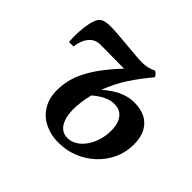

<svg xmlns="http://www.w3.org/2000/svg" viewBox="-134 -723 905 905"><g transform="rotate(45 319.0 -270.0)"><path d="M78.5 -360H48.5Q46.5 -377.5 46.8 -404.2Q47 -431 50.5 -459.5Q54 -488 62 -510.5Q70 -533 83.5 -541Q90 -545 102.5 -548Q115 -551 134 -551Q153.5 -551 184.2 -548.8Q215 -546.5 249.2 -543.2Q283.5 -540 313.8 -537.5Q344 -535 363 -535Q382 -535 399.5 -539.8Q417 -544.5 428.5 -551Q432.5 -551 437 -547.8Q441.5 -544.5 445.8 -539.5Q450 -534.5 451.5 -528Q408.5 -477 374.2 -425Q340 -373 315.5 -308.5Q336 -326.5 359.2 -341.8Q382.5 -357 410 -366.8Q437.5 -376.5 470 -376.5Q509 -376.5 539.8 -361.8Q570.5 -347 588.5 -315.5Q606.5 -284 606.5 -234.5Q606.5 -182.5 586 -138Q565.5 -93.5 529.5 -60Q493.5 -26.5 447.2 -7.8Q401 11 349 11Q295.5 11 252.2 -11.2Q209 -33.5 186 -78Q163 -122.5 170 -188.5Q174 -237 197 -285.2Q220 -333.5 257.2 -381.2Q294.5 -429 341 -475.5L330.5 -454.5Q325 -454.5 309.8 -454.8Q294.5 -455 274 -455.2Q253.5 -455.5 231.8 -455.5Q210 -455.5 191.5 -455.8Q173 -456 162.5 -456Q142 -456 127.8 -448.5Q113.5 -441 103 -427Q92.5 -414.5 86 -395.2Q79.5 -376 78.5 -360ZM362 -34.5Q389 -34.5 411.5 -49Q434 -63.5 450.5 -87.8Q467 -112 476 -142.8Q485 -173.5 485 -206Q485 -234.5 476.5 -257Q468 -279.5 450.8 -292.2Q433.5 -305 407 -305Q386 -305 366.8 -297.8Q347.5 -290.5 331 -279.2Q314.5 -268 301 -256.5Q294 -230.5 290 -201Q286 -171.5 286.5 -143Q287.5 -110 296.5 -85.5Q305.5 -61 322 -47.8Q338.5 -34.5 362 -34.5Z"/></g></svg>

Font: Merriweather 60pt SemiBold
Style: Italic
Weight: 600
Italic angle: -7.8°
Version: Version 2.101